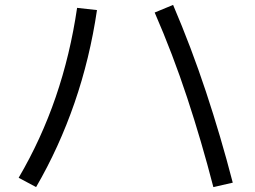

<svg xmlns="http://www.w3.org/2000/svg" viewBox="-20 -748 1040 782"><path d="M127 14 56 -24Q148 -181 207 -353Q266 -525 294 -716L375 -707Q346 -510 283.5 -329Q221 -148 127 14ZM928 -4 849 14Q801 -172 742.5 -349.5Q684 -527 610 -697L685 -728Q759 -555 819 -374Q879 -193 928 -4Z"/></svg>

Font: Murecho Thin
Style: Regular
Weight: 400
Version: Version 1.010